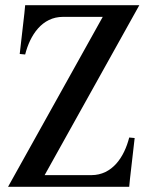

<svg xmlns="http://www.w3.org/2000/svg" viewBox="-20 -720 570 740"><path d="M11 0H478L481 -31L499 -188L478 -190C459 -115 413 -45 332 -45H152L517 -700H77L74 -669L56 -512L77 -510C96 -585 142 -655 223 -655H376Z"/></svg>

Font: RL Madena
Style: Regular
Weight: 400
Designer: I Kadek Wantara Putra
Foundry: Roughlines ID
Version: Version 1.000;Glyphs 3.1.2 (3151)